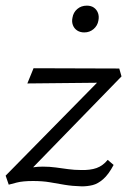

<svg xmlns="http://www.w3.org/2000/svg" viewBox="-20 -650 459 681"><path d="M270 11Q236 10 209.5 5.5Q183 1 157 -3.5Q131 -8 97 -8Q61 -8 39.5 -2.5Q18 3 11 5L0 -27L358 -391L372 -357L77 -354L99 -408L403 -407L411 -379L57 -15L19 -31Q39 -40 67.5 -49.5Q96 -59 132 -59Q156 -59 178 -56Q200 -53 222 -50Q244 -47 267 -47Q300 -46 322.5 -54Q345 -62 362 -83L383 -65Q365 -31 346 -14.5Q327 2 308.5 6.5Q290 11 270 11ZM279 -535Q264 -535 253.5 -542Q243 -549 238.5 -561Q234 -573 237 -587Q240 -606 254 -618Q268 -630 288 -630Q303 -630 313 -623Q323 -616 327.5 -604Q332 -592 329 -577Q326 -559 312 -547Q298 -535 279 -535Z"/></svg>

Font: Ysabeau Infant
Style: Italic
Weight: 400
Italic angle: -12°
Designer: Christian Thalmann (Catharsis Fonts)
Version: Version 2.001;gftools[0.9.30]; featfreeze: ss01,ss02,lnum